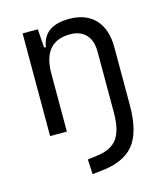

<svg xmlns="http://www.w3.org/2000/svg" viewBox="-113 -614 812 935"><g transform="rotate(-15 293.0 -147.0)"><path d="M237.8 232.9 233.9 157.7 285.2 150.9Q354 142.6 384.8 100.3Q415.5 58.1 415.5 -30.3V-337.4Q415.5 -393.1 387.2 -423.3Q358.9 -453.6 307.6 -453.6Q170.4 -453.6 170.4 -291.5V0H85.9V-517.6H162.6L169.4 -423.8H178.2Q193.4 -527.3 322.3 -527.3Q407.2 -527.3 453.6 -477.5Q500 -427.7 500 -336.9V-44.4Q500 93.3 446.8 156Q393.6 218.8 275.4 228.5Z"/></g></svg>

Font: Cascadia Mono NF SemiLight
Style: Regular
Weight: 350
Monospace: yes
Designer: Aaron Bell
Foundry: Saja Typeworks
Version: Version 2404.023; ttfautohint (v1.8.4)